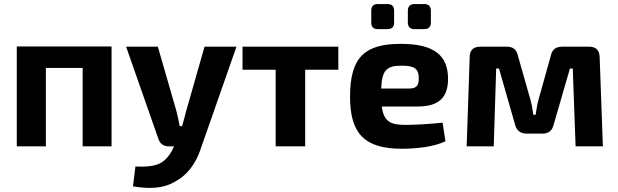

<svg xmlns="http://www.w3.org/2000/svg" viewBox="-20 -724 3057 950"><path d="M532 -494H63V0H207V-388H389V0H532Z M1150 -493H992L901 -174C896 -153 888 -125 881 -100H869C865 -125 859 -150 853 -174L761 -493H604L764 -36C771 -14 789 0 813 0H841C827 34 804 65 779 80C748 99 704 102 650 100L638 198C713 211 784 210 840 178C905 145 949 88 975 7Z M1654 -379V-493H1180V-379H1344V0H1490V-379Z M1898 -580C1920 -580 1930 -591 1930 -613V-671C1930 -692 1920 -704 1898 -704H1849C1827 -704 1817 -692 1817 -671V-613C1817 -591 1827 -580 1849 -580ZM2080 -580C2101 -580 2112 -591 2112 -613V-671C2112 -692 2101 -704 2080 -704H2031C2009 -704 1998 -692 1998 -671V-613C1998 -591 2009 -580 2031 -580ZM2047 -197C2155 -197 2197 -245 2197 -335C2196 -448 2131 -507 1963 -507C1785 -507 1712 -441 1712 -246C1712 -64 1782 12 1969 12C2039 12 2126 3 2184 -25L2170 -117C2103 -110 2031 -106 1986 -106C1911 -106 1879 -123 1869 -197ZM1866 -286C1870 -379 1894 -399 1968 -399C2032 -399 2052 -383 2052 -337C2052 -309 2047 -286 2006 -286Z M2761 -493C2730 -493 2711 -478 2705 -447L2644 -229C2637 -205 2635 -181 2630 -156H2619C2615 -181 2612 -204 2605 -229L2543 -447C2537 -478 2519 -493 2488 -493H2356C2322 -493 2304 -475 2304 -442L2289 0H2423L2435 -385H2449L2528 -109C2535 -79 2554 -63 2585 -63H2665C2696 -63 2713 -79 2720 -109L2800 -385H2814L2828 0H2963L2947 -442C2946 -475 2929 -493 2895 -493Z"/></svg>

Font: SnT
Style: Bold
Weight: 700
Designer: Natanael Gama
Version: Version 1.001;PS 001.001;hotconv 1.0.70;makeotf.lib2.5.58329